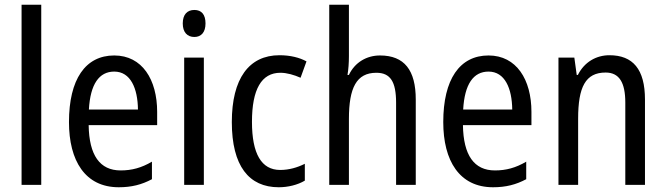

<svg xmlns="http://www.w3.org/2000/svg" viewBox="-20 -780 2810 810"><path d="M154 0V-760H71V0Z M462 -546C340 -546 271 -445 271 -265C271 -102 339 10 481 10C535 10 578 -1 621 -24V-98C577 -72 536 -61 489 -61C401 -61 356 -125 354 -252H643V-308C643 -444 580 -546 462 -546ZM462 -478C531 -478 561 -407 562 -318H355C361 -425 398 -478 462 -478Z M800 -738C770 -738 751 -719 751 -681C751 -644 770 -624 800 -624C829 -624 847 -644 847 -681C847 -719 830 -738 800 -738ZM840 -537H757V0H840Z M1156 10C1195 10 1236 0 1266 -18V-89C1234 -73 1199 -63 1162 -63C1083 -63 1043 -131 1043 -266C1043 -403 1083 -473 1163 -473C1190 -473 1221 -464 1248 -452L1273 -521C1244 -537 1205 -547 1159 -547C1030 -547 958 -448 958 -265C958 -80 1030 10 1156 10Z M1452 -543V-760H1369V0H1452V-278C1452 -410 1484 -473 1568 -473C1627 -473 1651 -435 1651 -347V0H1734V-360C1734 -484 1686 -546 1583 -546C1527 -546 1477 -517 1452 -464H1446C1450 -487 1452 -515 1452 -543Z M2041 -546C1919 -546 1850 -445 1850 -265C1850 -102 1918 10 2060 10C2114 10 2157 -1 2200 -24V-98C2156 -72 2115 -61 2068 -61C1980 -61 1935 -125 1933 -252H2222V-308C2222 -444 2159 -546 2041 -546ZM2041 -478C2110 -478 2140 -407 2141 -318H1934C1940 -425 1977 -478 2041 -478Z M2551 -547C2495 -547 2445 -518 2418 -464H2413L2403 -537H2336V0H2419V-279C2419 -413 2450 -474 2535 -474C2593 -474 2618 -431 2618 -347V0H2701V-360C2701 -488 2650 -547 2551 -547Z"/></svg>

Font: Noto Sans Khmer UI Condensed
Style: Regular
Weight: 400
Width: 3
Designer: Danh Hong and the Monotype Design Team
Foundry: Monotype Imaging Inc.
Version: Version 2.002